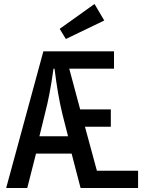

<svg xmlns="http://www.w3.org/2000/svg" viewBox="-20 -945 744 965"><path d="M553 -687V-600H328L383 -395H537V-308H407L467 -87H674V0H385L340 -173H161L117 0H11L198 -687ZM205 -370 178 -260H322L294 -370Q281 -424 272 -476.5Q263 -529 254 -600H249Q239 -529 229 -476.5Q219 -424 205 -370ZM311 -749 280 -800 455 -925 504 -842Z"/></svg>

Font: Medium
Style: Regular
Weight: 500
Designer: Fernando Haro
Foundry: deFharo
Version: Version 1.787